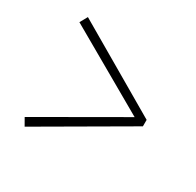

<svg xmlns="http://www.w3.org/2000/svg" viewBox="-120 -758 816 798"><g transform="rotate(30 287.5 -359.0)"><path d="M512 -374 87 -622 67 -586 463 -359 67 -131 87 -96 512 -343Z"/></g></svg>

Font: Noto Serif CJK HK Light
Style: Regular
Weight: 300
Designer: Ryoko NISHIZUKA 西塚涼子 (kana & ideographs); Frank Grießhammer (Latin, Greek & Cyrillic); Wenlong ZHANG 张文龙 (bopomofo); San
Foundry: Adobe
Version: Version 2.001;hotconv 1.1.0;makeotfexe 2.6.0